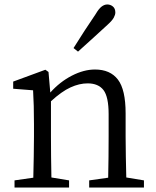

<svg xmlns="http://www.w3.org/2000/svg" viewBox="-20 -839 698 859"><path d="M329 -608 309 -624Q333 -663 358 -701Q383 -739 408 -776Q422 -800 434.5 -809.5Q447 -819 460 -819Q474 -819 485 -810Q496 -801 496 -783Q496 -773 489 -760Q482 -747 461 -728Q429 -699 396.5 -669Q364 -639 329 -608ZM545 -45 624 -32V0H379V-32L464 -44Q465 -85 465.5 -137Q466 -189 466 -228V-328Q466 -406 443 -436Q420 -466 372 -466Q335 -466 295.5 -448Q256 -430 208 -386V-228Q208 -190 208.5 -138Q209 -86 210 -45L289 -32V0H45V-32L129 -44Q130 -86 131 -138Q132 -190 132 -228V-283Q132 -330 131 -365Q130 -400 128 -435L39 -442V-474L183 -527L197 -517L205 -425Q248 -473 301.5 -500.5Q355 -528 405 -528Q473 -528 507.5 -483Q542 -438 542 -332V-228Q542 -189 543 -137.5Q544 -86 545 -45Z"/></svg>

Font: Shippori Mincho TTF
Style: Regular
Weight: 400
Version: Version 2.100